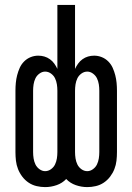

<svg xmlns="http://www.w3.org/2000/svg" viewBox="-20 -755 540 783"><path d="M164 8Q147 8 129.5 4Q112 0 97 -10Q82 -20 71 -34.5Q60 -49 53.5 -65.5Q47 -82 45 -99.5Q43 -117 43 -135V-385Q43 -401 44.5 -417Q46 -433 50 -448.5Q54 -464 60.5 -478.5Q67 -493 78.5 -504.5Q90 -516 105 -522Q120 -528 136 -528Q149 -528 161 -524.5Q173 -521 183.5 -513.5Q194 -506 201.5 -495.5Q209 -485 214 -474V-735H286V-474Q291 -485 298.5 -495.5Q306 -506 316.5 -513.5Q327 -521 339 -524.5Q351 -528 364 -528Q380 -528 395 -522Q410 -516 421.5 -504.5Q433 -493 439.5 -478.5Q446 -464 450 -448.5Q454 -433 455.5 -417Q457 -401 457 -385V-135Q457 -117 455 -99.5Q453 -82 446.5 -65.5Q440 -49 429 -34.5Q418 -20 403 -10Q388 0 370.5 4Q353 8 336 8Q312 8 289 0Q266 -8 250 -25Q234 -8 211 0Q188 8 164 8ZM336 -57Q348 -57 359 -65Q370 -73 375.5 -84.5Q381 -96 383 -109Q385 -122 385 -135V-385Q385 -398 383 -411Q381 -424 375.5 -435.5Q370 -447 359 -455Q348 -463 336 -463Q323 -463 312 -455Q301 -447 295.5 -435.5Q290 -424 288 -411Q286 -398 286 -385V-135Q286 -122 288 -109Q290 -96 295.5 -84.5Q301 -73 312 -65Q323 -57 336 -57ZM164 -57Q177 -57 188 -65Q199 -73 204.5 -84.5Q210 -96 212 -109Q214 -122 214 -135V-385Q214 -398 212 -411Q210 -424 204.5 -435.5Q199 -447 188 -455Q177 -463 164 -463Q152 -463 141 -455Q130 -447 124.5 -435.5Q119 -424 117 -411Q115 -398 115 -385V-135Q115 -122 117 -109Q119 -96 124.5 -84.5Q130 -73 141 -65Q152 -57 164 -57Z"/></svg>

Font: Iosevka
Style: Regular
Weight: 400
Monospace: yes
Designer: Belleve Invis
Foundry: Belleve Invis
Version: Version 33.2.3; ttfautohint (v1.8.4)